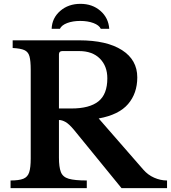

<svg xmlns="http://www.w3.org/2000/svg" viewBox="-20 -980 890 1000"><path d="M695 -577Q695 -494 647 -438Q599 -382 494 -363L726 -97Q750 -69 783 -54.5Q816 -40 850 -40V0H613L365 -304Q340 -334 321.5 -344.5Q303 -355 287 -355V-159Q287 -110 297 -84Q307 -58 338 -49Q369 -40 432 -40V0H35V-40Q79 -40 101.5 -49Q124 -58 132 -82.5Q140 -107 140 -154V-616Q140 -663 133.5 -686.5Q127 -710 107 -719Q87 -728 46 -730V-770H392Q536 -770 615.5 -719Q695 -668 695 -577ZM287 -697V-415H352Q446 -415 492.5 -452Q539 -489 539 -572Q539 -636 500 -675Q461 -714 392 -714H305Q287 -714 287 -697ZM505 -830Q496 -849 466.5 -860Q437 -871 398 -871Q359 -871 330 -860Q301 -849 292 -830H249Q251 -886 293.5 -923Q336 -960 399 -960Q461 -960 503 -923.5Q545 -887 549 -830Z"/></svg>

Font: Libre Baskerville
Style: Bold
Weight: 700
Designer: Pablo Impallari, Rodrigo Fuenzalida
Foundry: Pablo Impallari, Rodrigo Fuenzalida
Version: Version 1.051; ttfautohint (v1.8.4.7-5d5b)